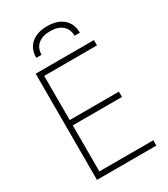

<svg xmlns="http://www.w3.org/2000/svg" viewBox="-229 -1057 1014 1159"><g transform="rotate(-30 278.5 -477.0)"><path d="M93 -740H499V-703H131V-395H474V-358H131V-37H507V0H93ZM411 -821Q411 -867 380.5 -893Q350 -919 296 -919Q242 -919 211.5 -893Q181 -867 181 -821H144Q144 -883 184 -918.5Q224 -954 296 -954Q367 -954 407.5 -918.5Q448 -883 448 -821Z"/></g></svg>

Font: Encode Sans Narrow
Style: Thin
Weight: 250
Designer: Pablo Impallari, Andres Torresi
Foundry: Pablo Impallari, Andres Torresi
Version: Version 1.000; ttfautohint (v1.00) -l 8 -r 50 -G 200 -x 14 -